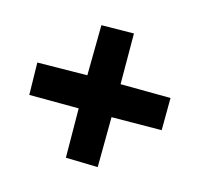

<svg xmlns="http://www.w3.org/2000/svg" viewBox="-98 -681 681 655"><g transform="rotate(-30 242.5 -353.5)"><path d="M368 -560 450 -480 324 -353 448 -227 367 -147 241 -271 115 -147 37 -229 159 -353 36 -477 115 -559 241 -436Z"/></g></svg>

Font: Noto Sans Lao Looped UI ExCd ExBd
Style: Regular
Weight: 800
Width: 2
Designer: Mark Frömberg, Ben Mitchell
Foundry: The Fontpad Ltd
Version: Version 1.001